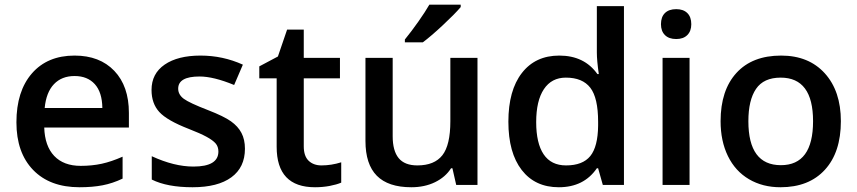

<svg xmlns="http://www.w3.org/2000/svg" viewBox="-20 -786 3644 816"><path d="M317.9 9.8Q191.9 9.8 120.8 -63.7Q49.8 -137.2 49.8 -266.1Q49.8 -398.4 115.7 -474.1Q181.6 -549.8 296.9 -549.8Q403.8 -549.8 465.8 -484.9Q527.8 -419.9 527.8 -306.2V-244.1H168Q170.4 -165.5 210.4 -123.3Q250.5 -81.1 323.2 -81.1Q371.1 -81.1 412.4 -90.1Q453.6 -99.1 501 -120.1V-26.9Q459 -6.8 416 1.5Q373 9.8 317.9 9.8ZM296.9 -462.9Q242.2 -462.9 209.2 -428.2Q176.3 -393.6 169.9 -327.1H415Q414.1 -394 382.8 -428.5Q351.6 -462.9 296.9 -462.9Z M1021 -153.8Q1021 -74.7 963.4 -32.5Q905.8 9.8 798.3 9.8Q690.4 9.8 625 -22.9V-122.1Q720.2 -78.1 802.2 -78.1Q908.2 -78.1 908.2 -142.1Q908.2 -162.6 896.5 -176.3Q884.8 -189.9 857.9 -204.6Q831.1 -219.2 783.2 -237.8Q689.9 -273.9 657 -310.1Q624 -346.2 624 -403.8Q624 -473.1 679.9 -511.5Q735.8 -549.8 832 -549.8Q927.2 -549.8 1012.2 -511.2L975.1 -424.8Q887.7 -460.9 828.1 -460.9Q737.3 -460.9 737.3 -409.2Q737.3 -383.8 761 -366.2Q784.7 -348.6 864.3 -317.9Q931.2 -292 961.4 -270.5Q991.7 -249 1006.3 -220.9Q1021 -192.9 1021 -153.8Z M1346.2 -83Q1388.2 -83 1430.2 -96.2V-9.8Q1411.1 -1.5 1381.1 4.2Q1351.1 9.8 1318.8 9.8Q1155.8 9.8 1155.8 -162.1V-453.1H1082V-503.9L1161.1 -545.9L1200.2 -660.2H1271V-540H1424.8V-453.1H1271V-164.1Q1271 -122.6 1291.7 -102.8Q1312.5 -83 1346.2 -83Z M1918.9 0 1902.8 -70.8H1897Q1873 -33.2 1828.9 -11.7Q1784.7 9.8 1728 9.8Q1629.9 9.8 1581.5 -39.1Q1533.2 -87.9 1533.2 -187V-540H1648.9V-207Q1648.9 -145 1674.3 -114Q1699.7 -83 1753.9 -83Q1826.2 -83 1860.1 -126.2Q1894 -169.4 1894 -271V-540H2009.3V0ZM1700.7 -606V-618.2Q1728.5 -652.3 1758.1 -694.3Q1787.6 -736.3 1804.7 -766.1H1938V-755.9Q1912.6 -726.1 1862.1 -679Q1811.5 -631.8 1776.9 -606Z M2355 9.8Q2253.9 9.8 2197.3 -63.5Q2140.6 -136.7 2140.6 -269Q2140.6 -401.9 2198 -475.8Q2255.4 -549.8 2356.9 -549.8Q2463.4 -549.8 2519 -471.2H2524.9Q2516.6 -529.3 2516.6 -563V-759.8H2631.8V0H2542L2522 -70.8H2516.6Q2461.4 9.8 2355 9.8ZM2385.7 -83Q2456.5 -83 2488.8 -122.8Q2521 -162.6 2522 -252V-268.1Q2522 -370.1 2488.8 -413.1Q2455.6 -456.1 2384.8 -456.1Q2324.2 -456.1 2291.5 -407Q2258.8 -357.9 2258.8 -267.1Q2258.8 -177.2 2290.5 -130.1Q2322.3 -83 2385.7 -83Z M2910.6 0H2795.9V-540H2910.6ZM2789.1 -683.1Q2789.1 -713.9 2805.9 -730.5Q2822.8 -747.1 2854 -747.1Q2884.3 -747.1 2901.1 -730.5Q2918 -713.9 2918 -683.1Q2918 -653.8 2901.1 -637Q2884.3 -620.1 2854 -620.1Q2822.8 -620.1 2805.9 -637Q2789.1 -653.8 2789.1 -683.1Z M3553.7 -271Q3553.7 -138.7 3485.8 -64.5Q3418 9.8 3296.9 9.8Q3221.2 9.8 3163.1 -24.4Q3105 -58.6 3073.7 -122.6Q3042.5 -186.5 3042.5 -271Q3042.5 -402.3 3109.9 -476.1Q3177.2 -549.8 3299.8 -549.8Q3417 -549.8 3485.4 -474.4Q3553.7 -398.9 3553.7 -271ZM3160.6 -271Q3160.6 -84 3298.8 -84Q3435.5 -84 3435.5 -271Q3435.5 -456.1 3297.9 -456.1Q3225.6 -456.1 3193.1 -408.2Q3160.6 -360.4 3160.6 -271Z"/></svg>

Font: JBL Sans
Style: Semibold
Weight: 600
Version: Version 1.10